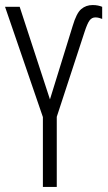

<svg xmlns="http://www.w3.org/2000/svg" viewBox="-20 -741 430 761"><path d="M150 0V-277L0 -714H58L178 -347L268 -638Q283 -689 302 -705Q321 -721 347 -721Q359 -721 368.5 -719Q378 -717 385 -714V-666Q380 -668 373 -670Q366 -672 358 -672Q344 -672 335 -660Q326 -648 315 -614L205 -278V0Z"/></svg>

Font: Noto Sans ExtraCondensed Light
Style: Regular
Weight: 300
Width: 2
Designer: Monotype Design Team
Foundry: Monotype Imaging Inc.
Version: Version 2.013; ttfautohint (v1.8.4.7-5d5b)